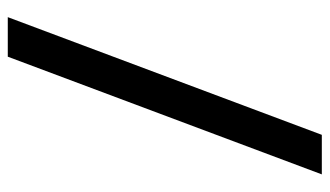

<svg xmlns="http://www.w3.org/2000/svg" viewBox="-194 -570 835 486"><g transform="rotate(90 223.0 -327.5)"><path d="M421.9 -725.1 124 69.8H23.9L321.8 -725.1Z"/></g></svg>

Font: Work Sans Medium
Style: Regular
Weight: 500
Designer: Wei Huang
Foundry: Wei Huang
Version: Version 2.012